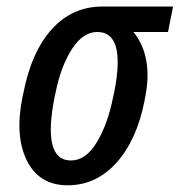

<svg xmlns="http://www.w3.org/2000/svg" viewBox="-20 -548 541 578"><path d="M144.5 -256.8Q106.4 -64.9 193.4 -64.9Q238.3 -64.9 271 -119.1Q304.2 -173.3 320.8 -256.8L323.7 -270Q359.9 -451.7 272.9 -451.7Q229.5 -451.7 196.3 -399.9Q163.1 -348.1 147.5 -270ZM47.9 -256.8 50.8 -270Q75.2 -393.6 136.7 -460.9Q198.2 -528.3 288.1 -528.3H501L485.8 -451.7H381.8Q441.4 -377.9 417 -254.9L414.6 -242.2Q391.1 -125 330.1 -57.6Q269 9.8 183.6 9.8Q98.1 9.8 61 -64.5Q23.9 -138.7 47.9 -256.8Z"/></svg>

Font: RobotoCondensed-Italic
Style: Italic
Weight: 400
Designer: Google
Version: Version 1.200311; 2013